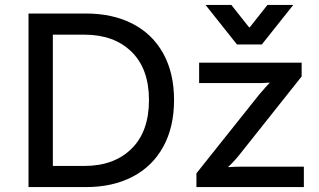

<svg xmlns="http://www.w3.org/2000/svg" viewBox="-20 -761 1297 781"><path d="M330 -706Q438 -706 519 -664.5Q600 -623 644 -543.5Q688 -464 688 -354Q688 -244 644 -164Q600 -84 519 -42Q438 0 330 0H96V-706ZM586 -354Q586 -481 515 -550.5Q444 -620 323 -620H195V-86H323Q444 -86 515 -156Q586 -226 586 -354ZM1034 -376Q1050 -395 1061 -407Q1072 -419 1076 -423V-425Q1073 -425 1061 -424Q1049 -423 1027 -423H790V-506H1207V-450L952 -129Q939 -113 926 -99.5Q913 -86 909 -83V-81Q912 -81 924.5 -82Q937 -83 959 -83H1216V0H779V-56ZM921 -741 993 -650H996L1068 -741H1173L1045 -580H944L816 -741Z"/></svg>

Font: Museo Sans Medium
Style: Regular
Weight: 500
Designer: Jos Buivenga
Foundry: Jos Buivenga & Rosetta Type Foundry (extension, remastering)
Version: Version 3.600;PS 1.000;hotconv 1.0.88;makeotf.lib2.5.647800;